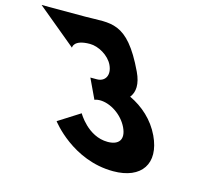

<svg xmlns="http://www.w3.org/2000/svg" viewBox="-358 -856 1096 982"><g transform="rotate(15 190.5 -365.0)"><path d="M-47.8 -557C-47.8 -557 -51.8 -599.5 36.6 -599.5C81.7 -599.5 138.6 -567.2 159.9 -522.2C184 -471.2 160 -433.8 117.5 -433.8H82.7L132.1 -329.2C132.1 -329.2 143.3 -334.3 160.3 -334.3C216.4 -334.3 281.5 -291.8 310.1 -231.5C338.2 -172 311.4 -138.8 252.7 -138.8C147.3 -138.8 87.3 -245.9 87.3 -245.9L-26.4 -173.7C-26.4 -173.7 102.8 -1.1 318.7 -1.1C469.1 -1.1 533.4 -97.2 469.9 -231.5C434.9 -305.4 374.7 -359 304.7 -392.1C328.9 -421.9 331.8 -466.1 304.4 -523.9C192.3 -761 111.1 -727.9 -22.3 -727.9H-254.4Z"/></g></svg>

Font: Hussar
Style: BdOpOblFive
Weight: 700
Foundry: Cannot Into Space Fonts
Version: Version 2.00